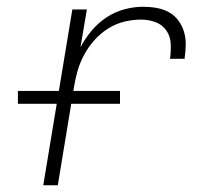

<svg xmlns="http://www.w3.org/2000/svg" viewBox="-20 -548 640 568"><path d="M108 0 194 -520H237L218 -408Q231 -433 250.5 -456.5Q270 -480 295 -496.5Q320 -513 348 -520.5Q376 -528 403 -528Q424 -528 443.5 -524.5Q463 -521 479.5 -512Q496 -503 507.5 -487.5Q519 -472 524.5 -453.5Q530 -435 529.5 -415Q529 -395 526 -374H483Q486 -397 485 -419Q484 -441 472 -458Q460 -475 440 -482.5Q420 -490 397 -490Q373 -490 348 -484Q323 -478 300.5 -464Q278 -450 260 -430Q242 -410 229.5 -387Q217 -364 210 -340Q203 -316 199 -291L151 0ZM335 -241H33V-279H335Z"/></svg>

Font: Iosevka Extralight Extended
Style: Italic
Weight: 200
Width: 7
Italic angle: -9°
Monospace: yes
Designer: Belleve Invis
Foundry: Belleve Invis
Version: Version 32.5.0; ttfautohint (v1.8.4)